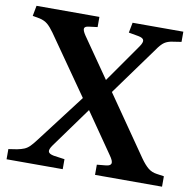

<svg xmlns="http://www.w3.org/2000/svg" viewBox="-79 -791 890 872"><g transform="rotate(10 365.5 -355.0)"><path d="M7 0V-47L46 -53Q66 -57 79 -62.5Q92 -68 103.5 -79.5Q115 -91 130 -111L300 -334L112 -603Q95 -627 80.5 -639Q66 -651 44 -656L11 -662L20 -710H310V-663L270 -658Q252 -656 250 -646.5Q248 -637 262 -616L389 -433L513 -610Q527 -630 524 -640.5Q521 -651 499 -655L454 -663L463 -710H697V-663L658 -657Q635 -654 620 -644Q605 -634 586 -606L425 -384L614 -111Q633 -84 650 -70Q667 -56 690 -53L724 -48V0H415V-47L457 -51Q477 -53 480 -64Q483 -75 465 -100L337 -285L201 -97Q187 -77 190.5 -67Q194 -57 216 -53L266 -46V0Z"/></g></svg>

Font: Literata 36pt SemiBold
Style: Regular
Weight: 600
Designer: Latin by Veronika Burian and Jose Scaglione. Greek by Irene Vlachou. Cyrillic by Vera Evstafieva.
Foundry: TypeTogether
Version: Version 3.002